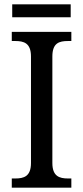

<svg xmlns="http://www.w3.org/2000/svg" viewBox="-20 -860 381 880"><path d="M36 -781H304V-840H36ZM34 0H307V-42H292C252 -42 220 -52 220 -113V-601C220 -663 251 -672 292 -672H307V-714H34V-672H50C89 -672 122 -663 122 -601V-113C122 -51 89 -42 50 -42H34Z"/></svg>

Font: Noto Serif Bengali SemiCondensed
Style: Regular
Weight: 400
Width: 4
Designer: Juan Bruce, Universal Thirst, Indian Type Foundry and the Monotype Design Team.
Foundry: Monotype Imaging Inc.
Version: Version 2.003